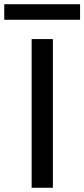

<svg xmlns="http://www.w3.org/2000/svg" viewBox="-77 -884 397 904"><path d="M72 0V-700H172V0ZM-57 -791V-864H300V-791Z"/></svg>

Font: DM Sans 24pt Medium
Style: Regular
Weight: 500
Designer: Colophon Foundry, Jonny Pinhorn
Foundry: Colophon Foundry
Version: Version 4.004;gftools[0.9.30]